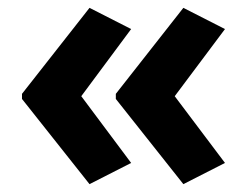

<svg xmlns="http://www.w3.org/2000/svg" viewBox="-20 -517 629 489"><path d="M36 -278V-265L208 -48L314 -102L187 -272L314 -443L208 -497ZM275 -278V-265L447 -48L553 -102L425 -272L553 -443L447 -497Z"/></svg>

Font: Noto Sans Display
Style: Bold
Weight: 700
Designer: Monotype Design Team
Foundry: Monotype Imaging Inc.
Version: Version 1.900